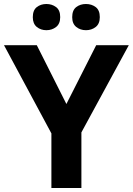

<svg xmlns="http://www.w3.org/2000/svg" viewBox="-20 -940 664 960"><path d="M312 -420 461 -714H624L387 -278V0H237V-273L0 -714H164ZM144 -854Q144 -889 164 -904.5Q184 -920 211.9 -920Q239.8 -920 260.4 -904.6Q281 -889.2 281 -854.4Q281 -821 260.4 -805Q239.8 -789 211.9 -789Q184 -789 164 -805.2Q144 -821.5 144 -854ZM341 -854Q341 -889 361.1 -904.5Q381.3 -920 409.6 -920Q438 -920 458.5 -904.6Q479 -889.2 479 -854.4Q479 -821 458.4 -805Q437.9 -789 410 -789Q381.5 -789 361.3 -805.2Q341 -821.5 341 -854Z"/></svg>

Font: Noto Sans Malayalam
Style: Regular
Weight: 400
Designer: Jelle Bosma - Monotype Design Team
Foundry: Monotype Imaging Inc.
Version: Version 2.103